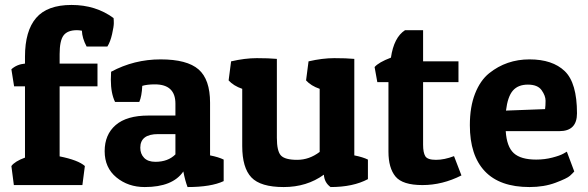

<svg xmlns="http://www.w3.org/2000/svg" viewBox="-20 -748 2377 776"><path d="M81 -519Q81 -623 126 -675.5Q171 -728 269 -728Q367 -728 439 -675Q440 -668 440 -654.5Q440 -641 433 -610Q426 -579 414 -560H330Q312 -594 311 -624Q299 -626 291 -626Q253 -626 237 -605Q221 -584 221 -529V-491H374V-399H221V-116Q296 -101 323 -77L313 0H36L26 -77Q40 -96 81 -111V-399H37L26 -468Q48 -488 81 -491Z M428 -426Q428 -441 429 -458Q522 -508 629 -508Q736 -508 782.5 -467.5Q829 -427 829 -333V-120Q864 -113 884 -103V-16Q833 8 738 8Q728 -18 721 -55Q678 8 565 8Q498 8 450.5 -31Q403 -70 403 -137Q403 -204 447.5 -242.5Q492 -281 580 -281H689V-329Q689 -407 606 -407Q575 -407 555 -401Q553 -359 543 -336H445Q428 -371 428 -426ZM608 -94Q659 -94 689 -124V-206H619Q547 -206 547 -151Q547 -126 562.5 -110Q578 -94 608 -94Z M1289 -42Q1220 8 1126.5 8Q1033 8 996 -31Q959 -70 959 -158V-389Q924 -401 904 -423L914 -500Q970 -513 1018 -513Q1066 -513 1099 -510V-191Q1099 -137 1115.5 -119.5Q1132 -102 1181 -102Q1230 -102 1272 -134V-389Q1237 -401 1217 -423L1227 -500Q1283 -513 1331 -513Q1379 -513 1412 -510V-120Q1447 -113 1467 -103V-24Q1407 8 1316 8Q1291 -10 1289 -42Z M1690 -626V-500H1833V-416H1690V-163Q1690 -131 1699 -116.5Q1708 -102 1742 -102Q1776 -102 1815 -117L1845 -39Q1768 0 1687.5 0Q1607 0 1578.5 -34.5Q1550 -69 1550 -135V-416H1505L1494 -477Q1510 -496 1560 -515Q1572 -597 1617 -626Z M2120 8Q2000 8 1939.5 -56Q1879 -120 1879 -242Q1879 -316 1900 -369.5Q1921 -423 1957 -452Q2027 -508 2120 -508Q2213 -508 2262.5 -460.5Q2312 -413 2312 -290Q2312 -218 2241 -218H2024Q2028 -155 2056.5 -129Q2085 -103 2147 -103Q2181 -103 2212 -111Q2243 -119 2257 -127L2271 -135L2301 -55Q2295 -48 2283.5 -37.5Q2272 -27 2225.5 -9.5Q2179 8 2120 8ZM2183 -307Q2185 -321 2185 -341Q2185 -361 2169 -383.5Q2153 -406 2113.5 -406Q2074 -406 2053 -382Q2032 -358 2025 -301Z"/></svg>

Font: Patua One
Style: Regular
Weight: 400
Designer: luciano Vergara
Foundry: Luciano Vergara
Version: Version 1.002